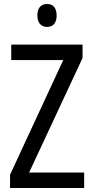

<svg xmlns="http://www.w3.org/2000/svg" viewBox="-20 -936 464 956"><path d="M215 -916C184 -916 166 -897 166 -858C166 -822 185 -802 215 -802C244 -802 262 -822 262 -858C262 -896 245 -916 215 -916ZM399 0V-77H125L391 -647V-714H36V-637H295L30 -66V0Z"/></svg>

Font: Noto Sans Sinhala UI Condensed
Style: Regular
Weight: 400
Width: 3
Designer: Jelle Bosma - Monotype Design Team
Foundry: Monotype Imaging Inc.
Version: Version 2.006